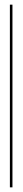

<svg xmlns="http://www.w3.org/2000/svg" viewBox="-20 -805 98 825"><path d="M22.5 0V-785H33.5V0Z"/></svg>

Font: Anybody UltraCondensed Thin
Style: Regular
Weight: 100
Width: 1
Designer: Tyler Finck
Foundry: Etcetera Type Company
Version: Version 1.110